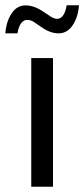

<svg xmlns="http://www.w3.org/2000/svg" viewBox="-36 -705 318 725"><path d="M82 -485.8H164.1V0H82ZM66.9 -629.9Q39.1 -629.9 29.8 -579.1H-16.1Q-12.2 -624 7.8 -654.3Q27.8 -684.6 60.5 -684.6Q93.3 -684.6 129.4 -659.7Q143.6 -650.4 155.3 -642.6Q167 -634.8 179.2 -633.8Q207 -633.8 215.8 -685.1H262.2Q258.8 -639.6 238.3 -609.4Q217.8 -579.1 185.1 -579.1Q152.3 -579.1 117.7 -604.5Q104 -614.3 91.8 -622.1Q79.6 -629.9 66.9 -629.9Z"/></svg>

Font: SourceSansPro-Regular
Style: Regular
Weight: 400
Designer: Paul D. Hunt
Foundry: Adobe Systems Incorporated
Version: Version 1.050;PS Version 1.000;hotconv 1.0.70;makeotf.lib2.5